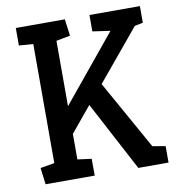

<svg xmlns="http://www.w3.org/2000/svg" viewBox="-78 -762 772 834"><g transform="rotate(-10 307.5 -345.5)"><path d="M56.2 0 47 -73.3 109.4 -83.9V-609.2L46.6 -613.7V-691H263L272.7 -617.2L210.9 -605.5V-316.9L449.5 -607.4L371.5 -618.7V-691H594V-617.7L557.4 -610.2L371.5 -386.2L541.6 -82.2L598.5 -72.7V0H465.2L303 -306.2L210.9 -194.9V-82.3L272.6 -74.1L273.1 0Z"/></g></svg>

Font: Kreon Light
Style: Regular
Weight: 300
Designer: Julia Petretta
Foundry: Julia Petretta and Eli Heuer
Version: Version 2.002